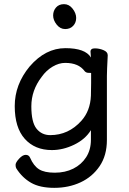

<svg xmlns="http://www.w3.org/2000/svg" viewBox="-20 -724 620 925"><path d="M59 88Q55 82 55 70.5Q55 59 72 40.5Q89 22 104 22Q119 22 125 36Q142 75 168 91.5Q194 108 244 108Q294 108 333 88.5Q372 69 395 33.5Q418 -2 418 -51V-97Q391 -53 337.5 -27Q284 -1 230 -1Q148 -1 99.5 -55Q51 -109 51 -213Q51 -317 123 -404Q199 -492 295 -492Q391 -492 418 -447L416 -475Q416 -491 437 -491Q458 -491 478.5 -482.5Q499 -474 499 -458V-457Q495 -381 495 -358V-50Q495 25 460 76.5Q425 128 368 154.5Q311 181 241.5 181Q172 181 129.5 156.5Q87 132 59 88ZM222 -73Q310 -73 372 -142Q415 -190 418 -263Q419 -290 419 -324V-372Q420 -373 407.5 -373Q395 -373 388 -381Q359 -421 294 -421Q264 -421 233.5 -403Q203 -385 181 -354Q131 -289 131 -212Q131 -135 156 -104Q181 -73 222 -73ZM330 -682Q347 -660 347 -637.5Q347 -615 332.5 -599.5Q318 -584 294 -584Q270 -584 253 -605.5Q236 -627 236 -649.5Q236 -672 250 -688Q264 -704 288.5 -704Q313 -704 330 -682Z"/></svg>

Font: LXGW WenKai TC
Style: Bold
Weight: 700
Designer: LXGW / Fontworks Inc.
Foundry: LXGW / Fontworks Inc.
Version: Version 1.330;April 28, 2024